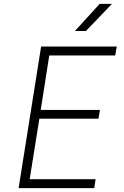

<svg xmlns="http://www.w3.org/2000/svg" viewBox="-20 -970 640 990"><path d="M76 0 192 -730H582L574 -684H234L190 -403H495L488 -358H183L133 -46H473L466 0ZM366 -810 494 -950H557L423 -810Z"/></svg>

Font: NKDuy Mono Thin
Style: Italic
Weight: 100
Italic angle: -9°
Monospace: yes
Designer: NKDuy
Foundry: NKDuy
Version: Version 2.251; ttfautohint (v1.8.4.7-5d5b)